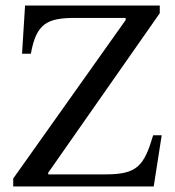

<svg xmlns="http://www.w3.org/2000/svg" viewBox="-20 -677 634 697"><path d="M567 -186H536C503 -75 478 -44 364 -44H155V-50L560 -629V-657H71L60 -482H92C112 -593 152 -612 255 -612H436V-604L28 -29V0H538Z"/></svg>

Font: mjx-stx-n
Style: Regular
Weight: 500
Version: 1.0.0